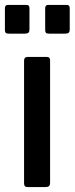

<svg xmlns="http://www.w3.org/2000/svg" viewBox="-28 -762 304 782"><path d="M176 -19Q176 -8 171.5 -4Q167 0 156 0H88Q77 0 73.5 -3.5Q70 -7 70 -16V-515Q70 -530 84 -530H164Q176 -530 176 -516ZM92 -729V-642Q92 -633 88 -629Q84 -625 73 -625H8Q-2 -625 -5 -628.5Q-8 -632 -8 -640V-728Q-8 -742 4 -742H80Q92 -742 92 -729ZM256 -729V-642Q256 -633 252 -629Q248 -625 237 -625H172Q162 -625 159 -628.5Q156 -632 156 -640V-728Q156 -742 168 -742H244Q256 -742 256 -729Z"/></svg>

Font: Libre Franklin Medium
Style: Regular
Weight: 500
Designer: Pablo Impallari, Rodrigo Fuenzalida, Nhung Nguyen
Foundry: Impallari Type
Version: Version 3.000